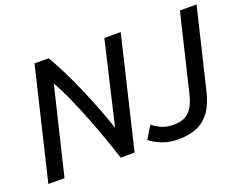

<svg xmlns="http://www.w3.org/2000/svg" viewBox="-110 -903 1422 1127"><g transform="rotate(-20 600.5 -339.0)"><path d="M23 0 189 -693H277Q308 -641 340.5 -575Q373 -509 403.5 -438Q434 -367 460 -299Q486 -231 504 -176L625 -693H727L562 0H475Q456 -60 430.5 -132Q405 -204 375.5 -279Q346 -354 315.5 -422.5Q285 -491 255 -544L124 0ZM831 15Q778 15 734 -1.5Q690 -18 657 -44L705 -123Q724 -106 757 -90.5Q790 -75 833 -75Q870 -75 898.5 -86.5Q927 -98 948 -128.5Q969 -159 982 -214L1097 -693H1201L1082 -197Q1065 -122 1032 -75Q999 -28 949.5 -6.5Q900 15 831 15Z"/></g></svg>

Font: Ubuntu Sans Medium
Style: Italic
Weight: 500
Italic angle: -13.5°
Designer: Dalton Maag Ltd
Foundry: Dalton Maag Ltd
Version: Version 1.006